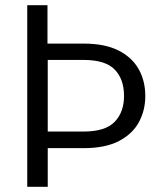

<svg xmlns="http://www.w3.org/2000/svg" viewBox="-20 -720 622 740"><path d="M302 -213Q386 -213 422 -250.5Q458 -288 458 -350Q458 -415 422 -452Q386 -489 302 -489H164V-213ZM540 -350Q540 -295 515.5 -249.5Q491 -204 438.5 -176.5Q386 -149 302 -149H164V0H85V-700H163V-552H302Q384 -552 436.5 -525.5Q489 -499 514.5 -453.5Q540 -408 540 -350Z"/></svg>

Font: Albert Sans
Style: Regular
Weight: 400
Designer: Andreas Rasmussen
Foundry: a.Foundry
Version: Version 1.025